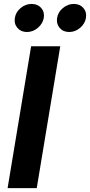

<svg xmlns="http://www.w3.org/2000/svg" viewBox="-20 -965 462 985"><path d="M289.1 -727.5 168.5 0H19L139.6 -727.5ZM335 -800.8Q303.7 -800.8 285.9 -822Q268.1 -843.3 272.9 -873Q277.8 -903.3 303 -924.1Q328.1 -944.8 358.9 -944.8Q389.6 -944.8 407.7 -924.1Q425.8 -903.3 420.9 -873Q416 -843.3 390.9 -822Q365.7 -800.8 335 -800.8ZM118.2 -800.8Q87.4 -800.8 69.3 -822Q51.3 -843.3 56.2 -873Q61 -903.3 86.2 -924.1Q111.3 -944.8 142.1 -944.8Q173.3 -944.8 191.4 -924.1Q209.5 -903.3 204.6 -873Q199.2 -843.3 174.1 -822Q148.9 -800.8 118.2 -800.8Z"/></svg>

Font: Inter 17pt
Style: Bold Italic
Weight: 700
Italic angle: -9.3988°
Version: Version 4.001;git-66647c0bb